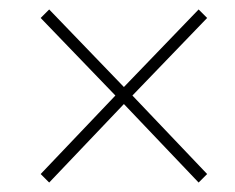

<svg xmlns="http://www.w3.org/2000/svg" viewBox="-20 -534 496 406"><path d="M84 -148 66 -166 224 -332 66 -496 84 -514 242 -350 400 -514 418 -496 260 -332 418 -166 400 -148 242 -314Z"/></svg>

Font: Source Sans 3 VF
Style: Italic
Weight: 200
Italic angle: -11°
Designer: Paul D. Hunt
Foundry: Adobe Systems Incorporated
Version: Version 3.042;hotconv 1.0.118;makeotfexe 2.5.65603